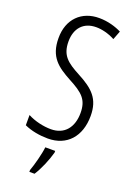

<svg xmlns="http://www.w3.org/2000/svg" viewBox="-175 -790 754 1077"><g transform="rotate(20 202.0 -251.5)"><path d="M364 -191C364 -293 315 -338 222 -387C145 -428 104 -458 104 -542C104 -619 147 -670 224 -670C256 -670 297 -661 336 -640L356 -692C323 -709 274 -724 223 -724C118 -725 44 -654 45 -540C45 -427 104 -386 185 -342C270 -297 305 -267 305 -187C305 -104 262 -45 179 -45C135 -45 81 -57 40 -79V-18C81 1 132 10 181 10C294 10 364 -68 364 -191ZM244 71V61H185C181 101 161 175 148 210V221H179C206 179 231 119 244 71Z"/></g></svg>

Font: Noto Sans Bengali ExtraCondensed Light
Style: Regular
Weight: 300
Width: 2
Designer: Joana Ranito - Universal Thirst; Jelle Bosma - Monotype Design Team
Foundry: Universal Thirst ehf.
Version: Version 3.000